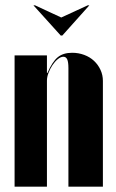

<svg xmlns="http://www.w3.org/2000/svg" viewBox="-20 -704 438 724"><path d="M159 -429H157V-459V-495H35V0H157V-400Q157 -414 163 -429.5Q169 -445 178 -458.5Q187 -472 198 -481Q209 -490 219 -490Q229 -490 233.5 -480Q238 -470 238 -447V0H368V-399Q368 -421 359 -440.5Q350 -460 334.5 -474.5Q319 -489 297.5 -497Q276 -505 252 -505Q218 -505 197.5 -488Q177 -471 159 -429ZM106 -684 209 -570H215L317 -684H311L211 -638L112 -684Z"/></svg>

Font: Moniqa Black
Style: Regular
Weight: 900
Designer: Rajesh Rajput
Foundry: Rajesh Rajput
Version: Version 1.000